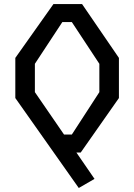

<svg xmlns="http://www.w3.org/2000/svg" viewBox="-20 -750 660 944"><path d="M55.3 -268V-465.3L242.8 -730H383.5L564.7 -465.3V-268L376.8 0H276.7L262.7 -88.5H333.2L468.5 -297V-436.3L333.2 -641.5H286.5L151.5 -436.3V-297L444.7 129.5L367.3 174.3Z"/></svg>

Font: Monaspace Krypton Var ExLight
Style: Regular
Weight: 200
Designer: Riley Cran and the Lettermatic Team
Version: Version 1.200 (Monaspace Krypton Var)